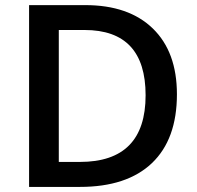

<svg xmlns="http://www.w3.org/2000/svg" viewBox="-20 -734 774 754"><path d="M674.8 -363.8Q674.8 -187 576.7 -93.5Q478.5 0 293.9 0H94.2V-713.9H314.9Q485.4 -713.9 580.1 -622.1Q674.8 -530.3 674.8 -363.8ZM551.8 -359.9Q551.8 -616.2 312 -616.2H210.9V-98.1H293.9Q551.8 -98.1 551.8 -359.9Z"/></svg>

Font: f0_46533          
Style: Regular
Weight: 600
Foundry: Ascender Corporation
Version: Version 1.10